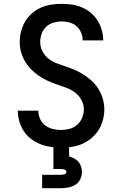

<svg xmlns="http://www.w3.org/2000/svg" viewBox="-20 -763 640 1003"><path d="M299 8Q271 8 243 4Q215 0 189.5 -10.5Q164 -21 141.5 -38Q119 -55 104 -78.5Q89 -102 81 -129Q73 -156 73 -184Q73 -184 73 -184.5Q73 -185 73 -185H180Q180 -185 180 -185Q180 -185 180 -184Q180 -162 189.5 -141.5Q199 -121 216 -108Q233 -95 255 -89.5Q277 -84 299 -84Q321 -84 343.5 -90Q366 -96 383 -111Q400 -126 409 -147.5Q418 -169 418 -192Q418 -218 405 -241.5Q392 -265 371 -280.5Q350 -296 325 -305Q300 -314 275.5 -322.5Q251 -331 227 -342Q203 -353 181.5 -368Q160 -383 141.5 -402Q123 -421 110 -443.5Q97 -466 90 -491.5Q83 -517 83 -543Q83 -571 90 -598.5Q97 -626 111 -650Q125 -674 146 -692.5Q167 -711 192.5 -722.5Q218 -734 246 -738.5Q274 -743 301 -743Q329 -743 356 -739Q383 -735 408 -724.5Q433 -714 454 -696.5Q475 -679 489.5 -656Q504 -633 511.5 -606.5Q519 -580 519 -553Q519 -553 519 -552.5Q519 -552 519 -552H412Q412 -552 412 -552Q412 -552 412 -552Q412 -573 403.5 -593Q395 -613 379.5 -626.5Q364 -640 343 -645.5Q322 -651 301 -651Q280 -651 258.5 -644.5Q237 -638 221 -623Q205 -608 197.5 -586.5Q190 -565 190 -544Q190 -517 202.5 -493.5Q215 -470 236 -454.5Q257 -439 282 -430Q307 -421 332 -412.5Q357 -404 381 -393Q405 -382 426.5 -367Q448 -352 466.5 -333.5Q485 -315 498 -292Q511 -269 518 -243.5Q525 -218 525 -192Q525 -164 517.5 -136Q510 -108 495 -84Q480 -60 458 -41.5Q436 -23 410 -11.5Q384 0 355.5 4Q327 8 299 8ZM200 220V150H300Q304 150 308.5 149.5Q313 149 317 147.5Q321 146 324 142.5Q327 139 327 135Q327 131 324 127.5Q321 124 317 122.5Q313 121 308.5 120.5Q304 120 300 120H259V0H341V54Q354 58 367 64.5Q380 71 389.5 82Q399 93 403.5 107Q408 121 408 135Q408 155 399.5 173Q391 191 374.5 201.5Q358 212 338.5 216Q319 220 300 220Z"/></svg>

Font: Iosevka Curly SmBdEx
Style: Regular
Weight: 600
Width: 7
Monospace: yes
Designer: Belleve Invis
Foundry: Belleve Invis
Version: Version 11.1.0; ttfautohint (v1.8.3)